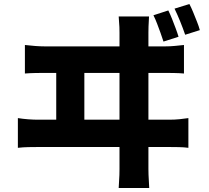

<svg xmlns="http://www.w3.org/2000/svg" viewBox="-20 -874 1040 956"><path d="M818 -822Q828 -802 837 -779Q846 -756 854.5 -733.5Q863 -711 869 -691L794 -667Q787 -689 779 -711Q771 -733 762.5 -755.5Q754 -778 744 -798ZM923 -854Q933 -835 942.5 -811.5Q952 -788 961 -765.5Q970 -743 975 -724L902 -701Q891 -733 877.5 -766.5Q864 -800 849 -831ZM722 -792Q720 -760 719.5 -741.5Q719 -723 719 -712Q719 -704 719 -665.5Q719 -627 719 -567.5Q719 -508 719 -438.5Q719 -369 719 -300Q719 -231 719 -172.5Q719 -114 719 -76Q719 -38 719 -33Q719 -27 719.5 -4.5Q720 18 723 62H571Q574 19 574.5 -2.5Q575 -24 575 -31Q575 -36 575 -74Q575 -112 575 -171.5Q575 -231 575 -301.5Q575 -372 575 -442Q575 -512 575 -571.5Q575 -631 575 -669Q575 -707 575 -712Q575 -723 574.5 -739Q574 -755 571 -792ZM260 -245V-574H400V-245ZM69 -286Q94 -282 120.5 -280Q147 -278 170 -278H822Q850 -278 874.5 -280.5Q899 -283 918 -286V-138Q897 -141 869 -141.5Q841 -142 822 -142H170Q148 -142 121.5 -141.5Q95 -141 69 -138ZM104 -650Q129 -647 155.5 -645Q182 -643 206 -643H800Q828 -643 852 -645.5Q876 -648 896 -650V-508Q874 -510 845.5 -510.5Q817 -511 800 -511H206Q183 -511 156.5 -510.5Q130 -510 104 -508Z"/></svg>

Font: Noto Sans TC ExtraBold
Style: Regular
Weight: 800
Designer: Ryoko NISHIZUKA  (kana, bopomofo & ideographs); Paul D. Hunt (Latin, Greek & Cyrillic); Sandoll Communications , Soo-you
Foundry: Adobe
Version: Version 2.004-H2;hotconv 1.0.118;makeotfexe 2.5.65603